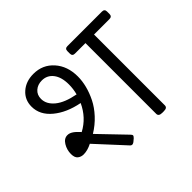

<svg xmlns="http://www.w3.org/2000/svg" viewBox="-137 -744 923 923"><g transform="rotate(-45 324.5 -282.5)"><path d="M329.4 -410.6Q329.4 -380.1 321.2 -348Q313.1 -315.9 296.7 -282.6Q280.2 -249.3 251.5 -218.2Q222.8 -187.1 185.1 -164.1L309.9 -34.1Q316.7 -27.3 316.7 -22.6Q316.7 -18.2 309.2 -10.7L294.5 1.6Q287.4 6.3 283.4 6.3Q276.3 6.3 271.1 0L141.1 -141.1Q110.6 -125.6 84.4 -125.6Q67 -125.6 54.5 -135.6Q42 -145.5 42 -170.4Q42 -198.6 56.7 -222.8Q71.3 -246.9 94.3 -246.9Q98.3 -246.9 101.9 -246.3Q105.4 -245.7 109.2 -244.2Q113 -242.6 115.9 -241.2Q118.9 -239.8 122.5 -237.2Q126 -234.6 128.2 -233.1Q130.4 -231.5 133.8 -228.3Q137.1 -225.1 138.3 -223.9Q139.5 -222.8 142.7 -219.6Q145.9 -216.4 146.3 -216L153.4 -208.5Q216.8 -242.2 248.5 -310.7Q168.8 -326.2 118.9 -367.6Q69 -409 69 -465.3Q69 -511.7 102.3 -541.2Q135.6 -570.7 186.7 -570.7Q249.3 -570.7 289.3 -525.8Q329.4 -480.8 329.4 -410.6ZM631.4 -549.3Q649.2 -549.3 649.2 -532.3V-515.3Q649.2 -498.2 631.4 -498.2H526.8V-17Q526.8 -8.3 521.2 -4.2Q515.7 0 502.6 0H492.7Q468.5 0 468.5 -17V-498.2H396.7Q379.7 -498.2 379.7 -515.3V-532.3Q379.7 -549.3 396.7 -549.3ZM127.6 -459.4Q127.6 -423.3 161.9 -395Q196.2 -366.6 264 -353.9Q271.9 -384.1 271.9 -413.8Q271.9 -463.7 250.3 -491.7Q228.7 -519.6 193 -519.6Q164.9 -519.6 146.3 -503.2Q127.6 -486.7 127.6 -459.4Z"/></g></svg>

Font: Jaldi
Style: Regular
Weight: 400
Designer: Pablo Cosgaya and Nicolas Silva
Foundry: Omnibus-Type
Version: Version 1.001;PS 001.001;hotconv 1.0.70;makeotf.lib2.5.58329